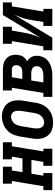

<svg xmlns="http://www.w3.org/2000/svg" viewBox="696 -1296 589 2059"><g transform="rotate(-90 990.5 -266.5)"><path d="M-19 0V-96H23L79 -434H50V-530H233V-434H192L173 -320H321L340 -434H311V-530H494V-434H452L396 -96H425V0H242V-96H284L305 -224H157L136 -96H164V0Z M705 8Q676 8 648 2Q620 -4 597 -19.5Q574 -35 559 -58Q544 -81 537 -108Q530 -135 530.5 -164Q531 -193 536 -222L557 -352Q562 -377 570 -401.5Q578 -426 592.5 -448.5Q607 -471 627.5 -489Q648 -507 672 -518Q696 -529 721 -535Q746 -541 771 -541Q800 -541 827.5 -533Q855 -525 878 -510Q901 -495 916 -472Q931 -449 938 -422Q945 -395 944.5 -366Q944 -337 939 -308L918 -178Q914 -153 905.5 -128.5Q897 -104 882.5 -81.5Q868 -59 848 -41Q828 -23 804 -12Q780 -1 754.5 3.5Q729 8 705 8ZM707 -88Q726 -88 745 -96.5Q764 -105 777.5 -120.5Q791 -136 798 -155Q805 -174 808 -193L829 -323Q831 -337 832 -350.5Q833 -364 832 -377Q831 -390 826.5 -402.5Q822 -415 813.5 -424Q805 -433 792.5 -437.5Q780 -442 766 -442Q747 -442 728.5 -433Q710 -424 697 -408.5Q684 -393 677.5 -374.5Q671 -356 667 -337L646 -207Q644 -193 643 -179.5Q642 -166 643 -153Q644 -140 648.5 -128Q653 -116 661 -106.5Q669 -97 681 -92.5Q693 -88 707 -88Z M981 0V-96H1023L1079 -434H1050V-530H1271Q1295 -530 1318 -526.5Q1341 -523 1361 -513.5Q1381 -504 1397 -488.5Q1413 -473 1421.5 -452.5Q1430 -432 1432 -409Q1434 -386 1430 -362Q1428 -348 1423 -334Q1418 -320 1409 -308Q1400 -296 1387.5 -286.5Q1375 -277 1362 -271Q1378 -261 1391 -247.5Q1404 -234 1412 -217Q1420 -200 1421.5 -180Q1423 -160 1420 -140Q1416 -118 1406.5 -96.5Q1397 -75 1380 -58Q1363 -41 1342 -29.5Q1321 -18 1299 -11.5Q1277 -5 1255 -2.5Q1233 0 1211 0ZM1173 -322H1252Q1263 -322 1275 -324.5Q1287 -327 1296.5 -334.5Q1306 -342 1312 -352.5Q1318 -363 1320 -375Q1322 -386 1320 -398Q1318 -410 1311.5 -418.5Q1305 -427 1294 -430.5Q1283 -434 1271 -434H1192ZM1136 -96H1211Q1221 -96 1231 -97Q1241 -98 1251.5 -100.5Q1262 -103 1272 -107.5Q1282 -112 1290 -119.5Q1298 -127 1303 -137Q1308 -147 1310 -157Q1312 -172 1307 -187Q1302 -202 1290.5 -210.5Q1279 -219 1263.5 -222.5Q1248 -226 1233 -226H1157Z M1481 0V-96H1523L1579 -434H1550V-530H1733V-434H1692L1672 -318Q1668 -293 1663 -269Q1658 -245 1650.5 -221Q1643 -197 1633.5 -173.5Q1624 -150 1615 -126L1859 -530H1994V-434H1952L1896 -96H1925V0H1742V-96H1784L1803 -212Q1807 -237 1812 -261Q1817 -285 1824.5 -309Q1832 -333 1841.5 -356.5Q1851 -380 1860 -404L1616 0Z"/></g></svg>

Font: Iosevka Slab Oblique
Style: Bold
Weight: 700
Italic angle: -9°
Monospace: yes
Designer: Belleve Invis
Foundry: Belleve Invis
Version: Version 11.1.1; ttfautohint (v1.8.3)